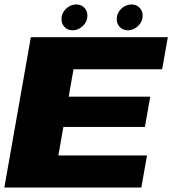

<svg xmlns="http://www.w3.org/2000/svg" viewBox="-32 -842 774 862"><path d="M-12.5 0 106.5 -675H721.5L696 -531H298L276.5 -408H642.5L618.5 -272H252.5L230 -144H628L602.5 0ZM542 -706Q520 -706 506 -720.5Q492 -735 492 -756.5Q492 -783 512.2 -802.5Q532.5 -822 558.5 -822Q580.5 -822 594.5 -807.5Q608.5 -793 608.5 -771.5Q608.5 -745 588 -725.5Q567.5 -706 542 -706ZM294 -706Q272 -706 258 -720.5Q244 -735 244 -756.5Q244 -783 264.2 -802.5Q284.5 -822 310.5 -822Q332.5 -822 346.5 -807.5Q360.5 -793 360.5 -771.5Q360.5 -745 340 -725.5Q319.5 -706 294 -706Z"/></svg>

Font: Anybody ExtraExpanded ExtraBold
Style: Italic
Weight: 800
Width: 8
Italic angle: -10°
Designer: Tyler Finck
Foundry: Etcetera Type Company
Version: Version 1.010; ttfautohint (v1.8.3) -l 8 -r 50 -G 200 -x 14 